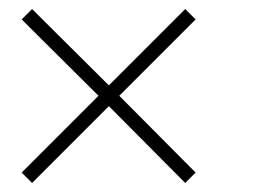

<svg xmlns="http://www.w3.org/2000/svg" viewBox="-20 -468 601 425"><path d="M244 -256 413 -86 390 -63 221 -233 51 -63 28 -86 198 -256 28 -425 51 -448 221 -279 390 -448 413 -425Z"/></svg>

Font: Cairo ExtraLight
Style: Regular
Weight: 250
Designer: Mohamed Gaber, the designers of Titillium
Foundry: Kief Type Foundry
Version: Version 2.009; ttfautohint (v1.5.33-1714) -l 8 -r 50 -G 200 